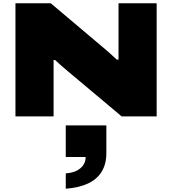

<svg xmlns="http://www.w3.org/2000/svg" viewBox="-20 -708 1047 1168"><path d="M74 0V-688H289L629 -401Q635 -396 646 -386Q657 -376 669 -365Q681 -354 691 -345H701Q701 -359 701 -382.5Q701 -406 701 -428V-688H933V0H720L397 -271Q376 -288 352.5 -309Q329 -330 315 -343H306Q306 -329 306 -303.5Q306 -278 306 -252V0ZM380 440V347Q436 343 468.5 316Q501 289 501 247H380V55H627V224Q627 289 599 335.5Q571 382 516 408Q461 434 380 440Z"/></svg>

Font: Archivo Expanded Black
Style: Regular
Weight: 900
Width: 7
Designer: Hector Gatti
Foundry: Omnibus-Type
Version: Version 2.001